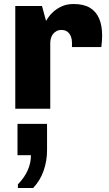

<svg xmlns="http://www.w3.org/2000/svg" viewBox="-20 -541 543 955"><path d="M56 0V-511H189L209 -437Q212 -442 221 -455.5Q230 -469 247 -484Q264 -499 288.5 -510Q313 -521 346 -521Q396 -521 427 -502.5Q458 -484 473 -449Q488 -414 488 -365Q488 -353 487 -337.5Q486 -322 484 -307H338V-330Q338 -346 332.5 -360Q327 -374 315.5 -383Q304 -392 285 -392Q271 -392 260.5 -386Q250 -380 243.5 -371.5Q237 -363 233.5 -351.5Q230 -340 230 -328V0ZM69 394V376Q102 342 118 305.5Q134 269 134 231H67V75H214V207Q214 259 197 308Q180 357 145 394Z"/></svg>

Font: Chivo Medium ExtraBold
Style: Regular
Weight: 800
Version: Version 2.002